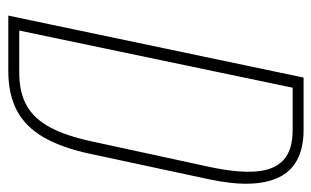

<svg xmlns="http://www.w3.org/2000/svg" viewBox="-168 -602 769 474"><g transform="rotate(90 217.0 -364.5)"><path d="M18 0 171 -729H300Q344 -729 373.5 -713.5Q403 -698 417.5 -667.5Q432 -637 433 -594Q434 -551 422 -495L359 -201Q344 -131 318 -86.5Q292 -42 252 -21Q212 0 155 0ZM52 -13 41 -27H159Q207 -27 239.5 -45Q272 -63 293.5 -102.5Q315 -142 329 -208L391 -494Q406 -563 403 -609Q400 -655 375.5 -678.5Q351 -702 300 -702H182L199 -716Z"/></g></svg>

Font: Hubot Sans Condensed ExtraLight
Style: Italic
Weight: 200
Width: 3
Italic angle: -12.0243°
Designer: Deni Anggara
Foundry: GitHub, Inc., Subsidiary of Microsoft Corporation
Version: Version 2.000